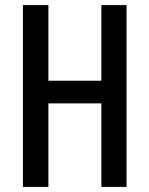

<svg xmlns="http://www.w3.org/2000/svg" viewBox="-20 -734 587 754"><path d="M477 0V-714H378V-417H170V-714H70V0H170V-328H378V0Z"/></svg>

Font: Noto Sans Hebrew ExtraCondensed Medium
Style: Regular
Weight: 500
Width: 2
Designer: Monotype Design Team
Foundry: Monotype Imaging Inc.
Version: Version 2.004